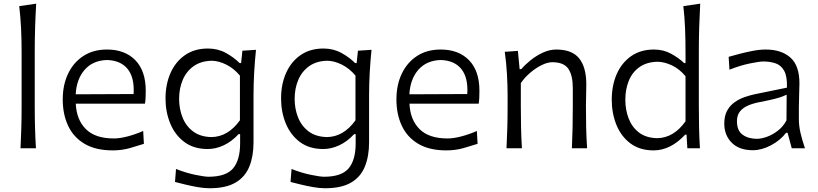

<svg xmlns="http://www.w3.org/2000/svg" viewBox="-20 -794 4381 1028"><path d="M89.8 0Q92.8 -57.6 94.2 -111.1Q95.7 -164.6 95.7 -228.5V-515.1Q95.7 -581.1 92.8 -642.1Q89.8 -703.1 83 -761.2L173.8 -774.4Q169.9 -710.9 168 -647.2Q166 -583.5 166 -515.1V-228.5Q166 -164.6 167.5 -111.1Q168.9 -57.6 172.4 0Z M583.5 11.2Q492.2 11.2 432.9 -23.9Q373.5 -59.1 344.7 -120.8Q315.9 -182.6 315.9 -261.7Q315.9 -339.4 344.7 -399.7Q373.5 -460 426.5 -494.4Q479.5 -528.8 552.7 -528.8Q648.9 -528.8 704.6 -471.7Q760.3 -414.6 760.3 -308.1Q760.3 -288.1 759.5 -271.2Q758.8 -254.4 756.3 -238.8H385.7Q389.6 -152.8 439.7 -102.8Q489.7 -52.7 589.8 -52.7Q621.6 -52.7 663.6 -63.7Q705.6 -74.7 746.6 -92.8L750.5 -23.9Q720.2 -14.2 676.8 -1.5Q633.3 11.2 583.5 11.2ZM695.3 -290.5Q700.7 -377.9 663.8 -424.1Q627 -470.2 553.7 -472.7Q477.5 -470.7 433.6 -420.7Q389.6 -370.6 385.3 -289.1Z M1101.6 213.9Q1072.8 213.9 1038.1 207.8Q1003.4 201.7 971.2 193.8Q939 186 917 180.2L922.4 110.8Q976.1 131.8 1025.9 142.1Q1075.7 152.3 1096.2 152.3Q1189.9 152.3 1227.8 107.7Q1265.6 63 1265.6 -26.9V-75.7H1257.3Q1220.7 -36.1 1178 -16.1Q1135.3 3.9 1092.3 3.9Q1017.1 3.9 966.8 -33.9Q916.5 -71.8 891.4 -133.3Q866.2 -194.8 866.2 -266.6Q866.2 -342.8 893.1 -403.3Q919.9 -463.9 970.7 -499Q1021.5 -534.2 1093.3 -534.2Q1146.5 -534.2 1189.5 -510.5Q1232.4 -486.8 1262.7 -456.5H1271L1277.8 -522.5L1350.6 -527.3Q1344.2 -466.3 1340.8 -404.3Q1337.4 -342.3 1337.4 -283.7V-31.7Q1337.4 42 1315.2 97.4Q1293 152.8 1241.5 183.3Q1189.9 213.9 1101.6 213.9ZM1111.8 -60.1Q1200.7 -61 1264.6 -149.9V-389.2Q1232.4 -427.7 1191.7 -448Q1150.9 -468.3 1113.3 -468.8Q1055.2 -467.3 1016.4 -439.5Q977.5 -411.6 958.3 -366Q939 -320.3 939 -264.6Q939 -211.4 957.3 -165.3Q975.6 -119.1 1013.9 -90.3Q1052.2 -61.5 1111.8 -60.1Z M1720.2 213.9Q1691.4 213.9 1656.7 207.8Q1622.1 201.7 1589.8 193.8Q1557.6 186 1535.6 180.2L1541 110.8Q1594.7 131.8 1644.5 142.1Q1694.3 152.3 1714.8 152.3Q1808.6 152.3 1846.4 107.7Q1884.3 63 1884.3 -26.9V-75.7H1876Q1839.4 -36.1 1796.6 -16.1Q1753.9 3.9 1710.9 3.9Q1635.7 3.9 1585.4 -33.9Q1535.2 -71.8 1510 -133.3Q1484.9 -194.8 1484.9 -266.6Q1484.9 -342.8 1511.7 -403.3Q1538.6 -463.9 1589.4 -499Q1640.1 -534.2 1711.9 -534.2Q1765.1 -534.2 1808.1 -510.5Q1851.1 -486.8 1881.3 -456.5H1889.6L1896.5 -522.5L1969.2 -527.3Q1962.9 -466.3 1959.5 -404.3Q1956.1 -342.3 1956.1 -283.7V-31.7Q1956.1 42 1933.8 97.4Q1911.6 152.8 1860.1 183.3Q1808.6 213.9 1720.2 213.9ZM1730.5 -60.1Q1819.3 -61 1883.3 -149.9V-389.2Q1851.1 -427.7 1810.3 -448Q1769.5 -468.3 1731.9 -468.8Q1673.8 -467.3 1635 -439.5Q1596.2 -411.6 1576.9 -366Q1557.6 -320.3 1557.6 -264.6Q1557.6 -211.4 1575.9 -165.3Q1594.2 -119.1 1632.6 -90.3Q1670.9 -61.5 1730.5 -60.1Z M2370.1 11.2Q2278.8 11.2 2219.5 -23.9Q2160.2 -59.1 2131.3 -120.8Q2102.5 -182.6 2102.5 -261.7Q2102.5 -339.4 2131.3 -399.7Q2160.2 -460 2213.1 -494.4Q2266.1 -528.8 2339.4 -528.8Q2435.5 -528.8 2491.2 -471.7Q2546.9 -414.6 2546.9 -308.1Q2546.9 -288.1 2546.1 -271.2Q2545.4 -254.4 2543 -238.8H2172.4Q2176.3 -152.8 2226.3 -102.8Q2276.4 -52.7 2376.5 -52.7Q2408.2 -52.7 2450.2 -63.7Q2492.2 -74.7 2533.2 -92.8L2537.1 -23.9Q2506.8 -14.2 2463.4 -1.5Q2419.9 11.2 2370.1 11.2ZM2481.9 -290.5Q2487.3 -377.9 2450.4 -424.1Q2413.6 -470.2 2340.3 -472.7Q2264.2 -470.7 2220.2 -420.7Q2176.3 -370.6 2171.9 -289.1Z M2691.9 0Q2694.8 -57.6 2696.3 -111.1Q2697.8 -164.6 2697.8 -228.5V-280.8Q2697.8 -337.4 2694.3 -397.5Q2690.9 -457.5 2682.6 -516.6L2752.9 -521.5L2762.2 -423.8H2771Q2790.5 -446.8 2820.6 -471.2Q2850.6 -495.6 2886.5 -512.2Q2922.4 -528.8 2958.5 -528.8Q3043 -528.8 3081.1 -481.2Q3119.1 -433.6 3119.1 -343.3Q3119.1 -310.1 3118.2 -280.8Q3117.2 -251.5 3117.2 -228.5Q3117.2 -164.6 3118.4 -111.1Q3119.6 -57.6 3123.5 0H3042Q3044.4 -57.6 3045.7 -110.8Q3046.9 -164.1 3046.9 -226.1V-322.3Q3046.9 -390.6 3022.9 -425.8Q2999 -460.9 2937 -460.9Q2912.1 -460.9 2881.3 -446Q2850.6 -431.2 2820.6 -406Q2790.5 -380.9 2768.6 -349.1V-226.1Q2768.6 -164.1 2769.8 -110.8Q2771 -57.6 2774.4 0Z M3479.5 11.2Q3405.3 11.2 3355.2 -26.4Q3305.2 -64 3280.3 -125.7Q3255.4 -187.5 3255.4 -259.8Q3255.4 -336.9 3282.2 -397.7Q3309.1 -458.5 3359.6 -493.7Q3410.2 -528.8 3481.4 -528.8Q3532.2 -528.8 3573.2 -506.3Q3614.3 -483.9 3642.6 -456.5H3650.4V-515.1Q3650.4 -581.1 3647.9 -642.1Q3645.5 -703.1 3638.7 -761.2L3729 -774.4Q3725.6 -710.9 3723.6 -647.2Q3721.7 -583.5 3721.7 -515.1V-228.5Q3721.7 -164.6 3722.9 -111.1Q3724.1 -57.6 3727.5 0H3660.2L3655.8 -72.8H3648.4Q3569.8 11.2 3479.5 11.2ZM3498 -54.2Q3586.9 -55.2 3650.4 -144.5V-385.7Q3618.2 -424.8 3577.9 -443.8Q3537.6 -462.9 3500 -463.4Q3441.9 -461.9 3403.6 -434.6Q3365.2 -407.2 3346.7 -361.6Q3328.1 -315.9 3328.1 -259.8Q3328.1 -206.5 3345.7 -160.2Q3363.3 -113.8 3400.9 -84.7Q3438.5 -55.7 3498 -54.2Z M4011.2 10.3Q3937.5 10.3 3897.7 -30Q3857.9 -70.3 3857.9 -132.3Q3857.9 -174.3 3873.5 -202.1Q3889.2 -230 3914.1 -247.3Q3939 -264.6 3967.5 -274.4Q3996.1 -284.2 4022 -289.6L4193.4 -324.7Q4195.3 -384.3 4179 -414.3Q4162.6 -444.3 4133.3 -454.6Q4104 -464.8 4066.9 -464.8Q4045.4 -464.8 3993.9 -454.1Q3942.4 -443.4 3885.7 -420.9L3881.3 -489.7Q3905.3 -496.6 3939.5 -505.6Q3973.6 -514.6 4010.5 -521.7Q4047.4 -528.8 4080.1 -528.8Q4163.1 -528.8 4211.7 -486.1Q4260.3 -443.4 4260.3 -348.1Q4260.3 -325.2 4258.8 -289.6Q4257.3 -253.9 4257.3 -220.2V-153.8Q4257.3 -120.1 4266.1 -82Q4274.9 -43.9 4290 0H4219.2L4196.8 -83H4189Q4157.2 -42 4107.7 -15.9Q4058.1 10.3 4011.2 10.3ZM4032.7 -50.8Q4056.2 -50.8 4086.2 -61.5Q4116.2 -72.3 4144.5 -94Q4172.9 -115.7 4190.9 -149.4L4191.9 -287.1Q4183.1 -282.7 4168.7 -277.1Q4154.3 -271.5 4126.5 -264.4Q4098.6 -257.3 4048.8 -247.6Q4016.1 -241.7 3988 -230.2Q3960 -218.8 3942.9 -198.5Q3925.8 -178.2 3925.8 -145.5Q3925.8 -94.2 3956.3 -72.5Q3986.8 -50.8 4032.7 -50.8Z"/></svg>

Font: Pinar-DS1-FD Regular
Style: Regular
Weight: 400
Designer: Amin Abedi
Version: Version 3.000